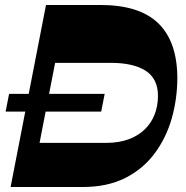

<svg xmlns="http://www.w3.org/2000/svg" viewBox="-20 -750 744 770"><path d="M2.5 -302.5 16.5 -373.5H399.8L385.8 -302.5ZM56.8 0 90.7 -177H405Q457.2 -177 496.1 -191.5Q535 -206 561.1 -231.7Q587.3 -257.5 600.4 -291.6Q613.5 -325.8 613.5 -365.5Q613.5 -434.3 564.3 -466.1Q515 -498 423 -498H160L205.7 -730H383Q538.7 -730 614.5 -656.9Q690.2 -583.7 691.2 -439.3Q691.2 -354.5 669 -275.9Q646.7 -197.3 600.2 -134.8Q553.7 -72.3 482 -36.1Q410.2 0 311.2 0ZM22.5 0 164.5 -730H246.2L104.2 0Z"/></svg>

Font: Savate ExtraLight
Style: Italic
Weight: 200
Italic angle: -11°
Designer: Max Esnée
Foundry: Plomb Type
Version: Version 2.000